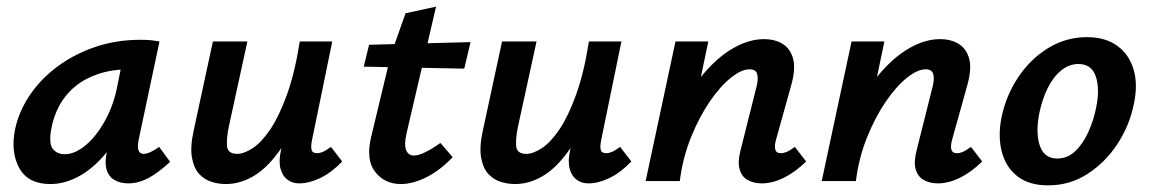

<svg xmlns="http://www.w3.org/2000/svg" viewBox="-20 -546 3472 579"><path d="M132 9Q65 9 38.5 -38.5Q12 -86 25 -154Q36 -208 68.5 -257Q101 -306 151.5 -344Q202 -382 266 -404Q330 -426 404 -426Q424 -426 437 -424.5Q450 -423 461 -421L398 -124Q390 -82 413 -82Q422 -82 434 -87.5Q446 -93 460 -103L493 -58Q456 -24 426.5 -8.5Q397 7 367 7Q343 7 325.5 -3Q308 -13 301.5 -34.5Q295 -56 303 -92L336 -243L390 -277Q375 -211 347.5 -158Q320 -105 285 -67.5Q250 -30 210.5 -10.5Q171 9 132 9ZM175 -81Q199 -81 223.5 -97Q248 -113 269.5 -140.5Q291 -168 307.5 -203.5Q324 -239 332 -278L352 -377L407 -334Q398 -336 389 -336.5Q380 -337 371 -337Q319 -337 278 -323.5Q237 -310 207.5 -286Q178 -262 159.5 -228.5Q141 -195 134 -154Q127 -111 140 -96Q153 -81 175 -81Z M661 9Q640 9 618.5 2.5Q597 -4 581 -21Q565 -38 559 -70Q553 -102 564 -152L622 -421H726L670 -164Q663 -131 664.5 -106.5Q666 -82 695 -82Q716 -82 742.5 -99.5Q769 -117 795.5 -156.5Q822 -196 845.5 -261Q869 -326 884 -421H943Q920 -303 888.5 -220.5Q857 -138 820 -87.5Q783 -37 743 -14Q703 9 661 9ZM882 7Q862 7 847 -4Q832 -15 826 -37Q820 -59 827 -92L897 -421H982L921 -124Q917 -105 919.5 -94.5Q922 -84 936 -84Q944 -84 953.5 -88Q963 -92 978 -103L1012 -59Q979 -25 945.5 -9Q912 7 882 7Z M1189 9Q1140 9 1111.5 -27.5Q1083 -64 1099 -132L1159 -382L1203 -506L1295 -526L1206 -144Q1198 -108 1205 -92.5Q1212 -77 1228 -77Q1242 -77 1262.5 -87Q1283 -97 1308 -115L1345 -72Q1307 -32 1266 -11.5Q1225 9 1189 9ZM1077 -345 1093 -411 1399 -419 1380 -339Z M1533 9Q1512 9 1490.5 2.5Q1469 -4 1453 -21Q1437 -38 1431 -70Q1425 -102 1436 -152L1494 -421H1598L1542 -164Q1535 -131 1536.5 -106.5Q1538 -82 1567 -82Q1588 -82 1614.5 -99.5Q1641 -117 1667.5 -156.5Q1694 -196 1717.5 -261Q1741 -326 1756 -421H1815Q1792 -303 1760.5 -220.5Q1729 -138 1692 -87.5Q1655 -37 1615 -14Q1575 9 1533 9ZM1754 7Q1734 7 1719 -4Q1704 -15 1698 -37Q1692 -59 1699 -92L1769 -421H1854L1793 -124Q1789 -105 1791.5 -94.5Q1794 -84 1808 -84Q1816 -84 1825.5 -88Q1835 -92 1850 -103L1884 -59Q1851 -25 1817.5 -9Q1784 7 1754 7Z M2277 7Q2253 7 2235 -3Q2217 -13 2210.5 -35Q2204 -57 2213 -92L2262 -287Q2267 -307 2263.5 -322Q2260 -337 2240 -337Q2216 -337 2184 -311.5Q2152 -286 2120.5 -240Q2089 -194 2064 -132.5Q2039 -71 2030 0H1956Q1980 -107 2017 -187Q2054 -267 2099 -320.5Q2144 -374 2191.5 -401Q2239 -428 2284 -428Q2316 -428 2339.5 -414Q2363 -400 2371.5 -369.5Q2380 -339 2366 -289L2320 -124Q2315 -106 2318 -95Q2321 -84 2335 -84Q2343 -84 2352.5 -88Q2362 -92 2377 -103L2411 -59Q2377 -26 2343 -9.5Q2309 7 2277 7ZM1927 0 2017 -421H2116L2028 0Z M2808 7Q2784 7 2766 -3Q2748 -13 2741.5 -35Q2735 -57 2744 -92L2793 -287Q2798 -307 2794.5 -322Q2791 -337 2771 -337Q2747 -337 2715 -311.5Q2683 -286 2651.5 -240Q2620 -194 2595 -132.5Q2570 -71 2561 0H2487Q2511 -107 2548 -187Q2585 -267 2630 -320.5Q2675 -374 2722.5 -401Q2770 -428 2815 -428Q2847 -428 2870.5 -414Q2894 -400 2902.5 -369.5Q2911 -339 2897 -289L2851 -124Q2846 -106 2849 -95Q2852 -84 2866 -84Q2874 -84 2883.5 -88Q2893 -92 2908 -103L2942 -59Q2908 -26 2874 -9.5Q2840 7 2808 7ZM2458 0 2548 -421H2647L2559 0Z M3141 13Q3083 13 3048 -14.5Q3013 -42 3001 -88.5Q2989 -135 3000 -191Q3013 -256 3049.5 -311.5Q3086 -367 3140 -400.5Q3194 -434 3258 -434Q3313 -434 3349 -408Q3385 -382 3398.5 -336.5Q3412 -291 3399 -231Q3386 -167 3349.5 -111.5Q3313 -56 3259.5 -21.5Q3206 13 3141 13ZM3168 -68Q3200 -68 3223.5 -91Q3247 -114 3263 -150Q3279 -186 3286 -224Q3297 -278 3284.5 -315.5Q3272 -353 3232 -353Q3204 -353 3180 -333.5Q3156 -314 3139 -279.5Q3122 -245 3113 -199Q3103 -141 3116.5 -104.5Q3130 -68 3168 -68Z"/></svg>

Font: Ysabeau Infant
Style: Bold Italic
Weight: 700
Italic angle: -12°
Designer: Christian Thalmann (Catharsis Fonts)
Version: Version 2.001;gftools[0.9.30]; featfreeze: ss01,ss02,lnum